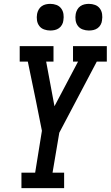

<svg xmlns="http://www.w3.org/2000/svg" viewBox="-20 -974 573 994"><path d="M91 0V-80H162L197 -297L165 -457L124 -655H82V-735H257V-655H219L262 -424L384 -655H358V-735H533V-655H481L287 -287L252 -80H312V0ZM440 -816Q424 -816 408.5 -821.5Q393 -827 383.5 -839.5Q374 -852 371.5 -868.5Q369 -885 372 -902Q374 -913 380 -924Q386 -935 396 -942Q406 -949 417.5 -951.5Q429 -954 440 -954Q457 -954 472 -948.5Q487 -943 496.5 -930.5Q506 -918 508.5 -901.5Q511 -885 508 -868Q507 -857 501 -846Q495 -835 485 -828Q475 -821 463.5 -818.5Q452 -816 440 -816ZM240 -816Q224 -816 208.5 -821.5Q193 -827 183.5 -839.5Q174 -852 171.5 -868.5Q169 -885 172 -902Q174 -913 180 -924Q186 -935 196 -942Q206 -949 217.5 -951.5Q229 -954 240 -954Q257 -954 272 -948.5Q287 -943 296.5 -930.5Q306 -918 308.5 -901.5Q311 -885 308 -868Q307 -857 301 -846Q295 -835 285 -828Q275 -821 263.5 -818.5Q252 -816 240 -816Z"/></svg>

Font: Iosevka Slab Medium
Style: Italic
Weight: 500
Italic angle: -9°
Monospace: yes
Designer: Belleve Invis
Foundry: Belleve Invis
Version: Version 11.1.0; ttfautohint (v1.8.3)